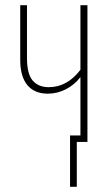

<svg xmlns="http://www.w3.org/2000/svg" viewBox="-20 -547 426 740"><path d="M317 0H276V173H250V-25H290V-250Q267 -220 234 -203Q201 -186 164 -186Q113 -186 85.5 -219Q58 -252 58 -316V-527H84V-324Q84 -262 106 -236.5Q128 -211 168 -211Q239 -211 290 -278V-527H317Z"/></svg>

Font: Noto Sans Display Thin Cond
Style: Regular
Weight: 250
Width: 3
Designer: Monotype Design team
Foundry: Monotype Imaging Inc.
Version: Version 1.000